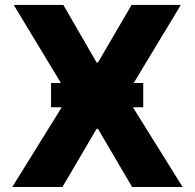

<svg xmlns="http://www.w3.org/2000/svg" viewBox="-20 -747 779 767"><path d="M226.6 -318.5H183.9V-415.5H223.4L34.8 -727.3H233L365.8 -497.5H371.4L505.7 -727.3H702.4L514.2 -415.5H552.2V-318.5H511L709.5 0H507.8L371.4 -232.2H365.8L229.4 0H29.1Z"/></svg>

Font: Inter P Extra Bold
Style: Regular
Weight: 800
Designer: Rasmus Andersson
Foundry: rsms
Version: Version 3.018;git-588b23468